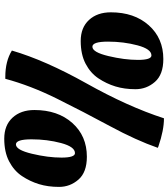

<svg xmlns="http://www.w3.org/2000/svg" viewBox="36 -811 792 904"><g transform="rotate(90 432.0 -359.0)"><path d="M498 -125Q498 -235 559 -303.5Q620 -372 718 -372Q791 -372 825.5 -332.5Q860 -293 860 -241Q860 -189 847 -146.5Q834 -104 809 -66.5Q784 -29 740 -6Q696 17 633 17Q570 17 534 -22Q498 -61 498 -125ZM38 -485Q38 -595 99 -663.5Q160 -732 258 -732Q331 -732 365.5 -692.5Q400 -653 400 -601Q400 -549 387 -506.5Q374 -464 349 -426.5Q324 -389 280 -366Q236 -343 173 -343Q110 -343 74 -382Q38 -421 38 -485ZM342 12Q268 12 218 -19Q264 -176 372 -369Q482 -565 537 -735Q593 -735 669 -709L676 -706Q641 -605 573.5 -480Q506 -355 444.5 -231Q383 -107 351 12ZM200 -398Q226 -398 244 -473.5Q262 -549 262 -612.5Q262 -676 241 -676Q211 -676 193.5 -610.5Q176 -545 176 -471.5Q176 -398 200 -398ZM660 -38Q686 -38 704 -113.5Q722 -189 722 -252.5Q722 -316 701 -316Q671 -316 653.5 -250.5Q636 -185 636 -111.5Q636 -38 660 -38Z"/></g></svg>

Font: Oleo Script Swash Caps
Style: Bold
Weight: 700
Designer: Soytutype
Foundry: Soytutype
Version: Version 1.002